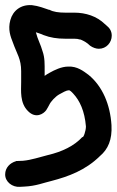

<svg xmlns="http://www.w3.org/2000/svg" viewBox="-23 -696 453 744"><path d="M-3 -20C-3 9 25 30 54 28L72 27C116 25 147 12 177 5C242 -12 308 -36 364 -91C396 -118 412 -155 409 -211C404 -291 374 -362 320 -406C301 -420 276 -440 241 -438C215 -438 187 -424 171 -415C164 -411 156 -407 150 -402V-419C150 -446 151 -472 142 -497C135 -523 123 -543 116 -571C124 -568 136 -565 146 -560C172 -550 199 -546 229 -546H264C274 -546 280 -545 286 -543H288C292 -542 307 -535 317 -527L326 -519C337 -511 350 -507 360 -507C389 -507 410 -531 410 -558C410 -576 401 -588 391 -596L383 -603C352 -633 310 -647 264 -647H229C205 -647 183 -650 169 -658H167C149 -664 127 -673 101 -676H100C58 -679 27 -655 17 -618C7 -581 18 -554 27 -531C43 -486 59 -468 59 -420V-378C59 -345 53 -297 86 -265C116 -235 146 -255 156 -269C158 -271 168 -290 168 -290C174 -303 192 -322 206 -330C218 -337 235 -346 242 -346H246C247 -346 253 -342 261 -333C286 -306 305 -266 310 -206C310 -189 300 -160 296 -165C265 -131 218 -108 162 -95C130 -87 99 -76 66 -73L40 -72L38 -71C17 -65 -3 -47 -3 -20Z"/></svg>

Font: Stray Cat
Style: ExBlkCn
Weight: 1000
Version: Version 1.0